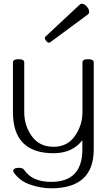

<svg xmlns="http://www.w3.org/2000/svg" viewBox="-20 -806 567 1021"><path d="M240.2 -579.1Q232.9 -579.1 225.6 -588.4Q218.3 -597.7 218.3 -603.5Q218.3 -607.9 222.7 -612.3L403.8 -781.2Q408.7 -786.1 415.5 -786.1Q429.7 -786.1 443.8 -768.6Q454.1 -754.9 454.1 -743.2Q454.1 -733.9 447.3 -729L248 -582Q243.7 -579.1 240.2 -579.1ZM252 195.3Q198.7 195.3 141.4 176Q84 156.7 52.2 109.4Q50.3 106 50.3 103Q50.3 86.4 80.6 86.4Q101.1 86.4 108.4 97.2Q150.9 161.1 252 161.1Q418 161.1 418 -11.7V-60.5Q364.7 8.8 265.1 8.8Q48.8 8.8 48.8 -209.5V-474.1Q48.8 -491.2 79.1 -491.2Q108.9 -491.2 108.9 -474.1V-209.5Q108.9 -138.2 149.2 -81.8Q189.5 -25.4 265.1 -25.4Q337.9 -25.4 378.2 -82.8Q418.5 -140.1 418.5 -209.5V-474.1Q418.5 -491.2 448.2 -491.2Q478.5 -491.2 478.5 -474.1V-11.7Q478.5 195.3 252 195.3Z"/></svg>

Font: Gayathri Thin
Style: Regular
Weight: 100
Designer: Binoy Dominic <binoy.domenic@gmail.com>
Foundry: SMC
Version: Version 1.000